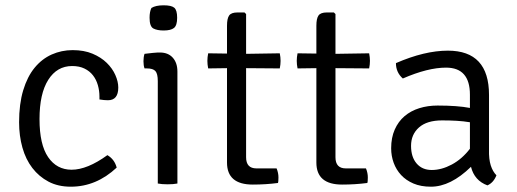

<svg xmlns="http://www.w3.org/2000/svg" viewBox="-20 -692 1948 724"><path d="M355 -317V-328Q355 -350 349 -371Q343 -392 330.5 -408Q318 -424 298.5 -433.5Q279 -443 252 -443Q195 -443 162 -391Q129 -339 129 -243Q129 -147 161.5 -99.5Q194 -52 250 -52Q309 -52 385 -107Q412 -91 420 -60Q343 12 247 12Q199 12 163 -7Q127 -26 102 -58.5Q77 -91 64.5 -135.5Q52 -180 52 -231Q52 -300 67.5 -351.5Q83 -403 110.5 -436.5Q138 -470 175 -486.5Q212 -503 254 -503Q297 -503 329 -489.5Q361 -476 382.5 -455Q404 -434 415 -409Q426 -384 426 -362Q426 -314 387 -314Q373 -314 355 -317Z M649 -422V0Q634 3 612 3Q590 3 575 0V-386Q575 -414 566 -424Q557 -434 534 -434H525Q521 -445 521 -461Q521 -477 525 -489Q544 -491 556 -492.5Q568 -494 575 -494H583Q614 -494 631.5 -474.5Q649 -455 649 -422ZM551 -662Q567 -672 597 -672Q626 -672 637 -663Q648 -654 648 -625Q648 -596 636 -586.5Q624 -577 597 -577Q573 -577 558.5 -584.5Q544 -592 544 -625Q544 -648 551 -662Z M1035 -491Q1038 -476 1038 -462.5Q1038 -449 1035 -434L908 -435V-99Q908 -57 947 -57H1023Q1030 -40 1030 -23Q1030 -6 1028 -2Q982 4 933 4Q836 4 836 -79V-435L765 -434Q762 -449 762 -462.5Q762 -476 765 -491L836 -490V-595Q836 -622 844 -633.5Q852 -645 875 -645H902L908 -639V-489Z M1372 -491Q1375 -476 1375 -462.5Q1375 -449 1372 -434L1245 -435V-99Q1245 -57 1284 -57H1360Q1367 -40 1367 -23Q1367 -6 1365 -2Q1319 4 1270 4Q1173 4 1173 -79V-435L1102 -434Q1099 -449 1099 -462.5Q1099 -476 1102 -491L1173 -490V-595Q1173 -622 1181 -633.5Q1189 -645 1212 -645H1239L1245 -639V-489Z M1852 -31Q1841 -3 1818 7Q1769 -11 1756 -63Q1679 12 1605 12Q1567 12 1539 0Q1511 -12 1492.5 -32Q1474 -52 1464.5 -78Q1455 -104 1455 -133Q1455 -173 1468.5 -203.5Q1482 -234 1505.5 -254Q1529 -274 1561 -284Q1593 -294 1630 -294Q1705 -294 1752 -285V-335Q1752 -437 1662 -437Q1593 -437 1499 -396Q1473 -419 1473 -454Q1581 -501 1669 -501Q1824 -501 1824 -334V-128Q1823 -92 1830.5 -68.5Q1838 -45 1852 -31ZM1752 -131V-231Q1728 -235 1702 -236.5Q1676 -238 1647 -238Q1590 -238 1560 -211.5Q1530 -185 1530 -142Q1530 -100 1551 -75.5Q1572 -51 1608 -51Q1645 -51 1683.5 -71.5Q1722 -92 1752 -131Z"/></svg>

Font: Signika
Style: Light
Weight: 300
Designer: Anna Giedrys
Foundry: Anna Giedrys
Version: Version 1.001